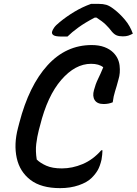

<svg xmlns="http://www.w3.org/2000/svg" viewBox="-20 -953 707 993"><path d="M291 20Q193 20 137.5 -22.5Q82 -65 66.5 -136Q51 -207 73 -291L80 -318Q130 -510 225.5 -615Q321 -720 454 -720Q492 -720 520 -709.5Q548 -699 566 -681Q594 -653 598.5 -614Q603 -575 593 -543Q583 -505 575 -480.5Q567 -456 563 -424Q542 -415 516 -415Q483 -415 470 -435Q457 -455 466 -487Q474 -518 487 -544.5Q500 -571 514 -605Q492 -623 451 -623Q369 -623 297 -540Q225 -457 187 -303L181 -281Q172 -246 167.5 -209Q163 -172 170 -128Q188 -110 219.5 -96Q251 -82 300 -82Q354 -82 407.5 -104.5Q461 -127 504 -176H510Q510 -165 508.5 -152.5Q507 -140 505 -127Q497 -93 485.5 -73Q474 -53 454 -33Q431 -10 387.5 5Q344 20 291 20ZM451 -933H490Q513 -933 530 -928Q547 -923 570 -905Q599 -883 626 -851Q653 -819 667 -779Q654 -772 643 -768.5Q632 -765 615 -765Q596 -765 583.5 -770Q571 -775 559 -789Q545 -808 527 -825.5Q509 -843 479 -862H470Q420 -836 385.5 -811Q351 -786 329 -764H299Q268 -764 257.5 -770.5Q247 -777 249 -788Q251 -797 259.5 -809.5Q268 -822 288 -838Q323 -867 364.5 -892Q406 -917 451 -933Z"/></svg>

Font: Recursive Mn Csl St Med
Style: Italic
Weight: 500
Italic angle: -15°
Monospace: yes
Version: Version 1.079;hotconv 1.0.112;makeotfexe 2.5.65598; ttfautoh